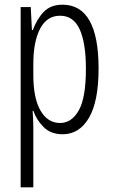

<svg xmlns="http://www.w3.org/2000/svg" viewBox="-20 -562 483 818"><path d="M246 -542Q400 -542 400 -270Q400 -130 359 -60Q318 10 247 10Q197 10 166.5 -20Q136 -50 122 -90H119Q120 -75 121 -56.5Q122 -38 122 -19V236H68V-532H111L116 -434H120Q137 -481 166.5 -511.5Q196 -542 246 -542ZM236 -495Q180 -495 151 -440Q122 -385 122 -289V-242Q122 -144 152.5 -91Q183 -38 236 -38Q285 -38 315.5 -91.5Q346 -145 346 -269Q346 -379 319.5 -437Q293 -495 236 -495Z"/></svg>

Font: Noto Sans Thai ExtCond Light
Style: Regular
Weight: 300
Width: 2
Designer: Monotype Design Team
Foundry: Monotype Imaging Inc.
Version: Version 2.002; ttfautohint (v1.8.4.7-5d5b)